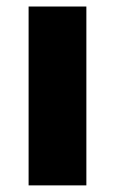

<svg xmlns="http://www.w3.org/2000/svg" viewBox="-20 -560 347 580"><path d="M66.4 -540.3H240.9V0H66.4Z"/></svg>

Font: iiserrat Thin
Style: Regular
Weight: 100
Designer: Akira Ohta
Foundry: Akira Ohta
Version: Version 1.200;Glyphs 3.3.1 (3343)